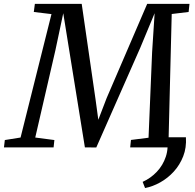

<svg xmlns="http://www.w3.org/2000/svg" viewBox="-56 -763 1007 994"><path d="M906.5 -52.5Q910 1.5 892.5 46.2Q875 91 843.8 125.2Q812.5 159.5 773.5 181.2Q734.5 203 695 210.5L682.5 178.5Q724.5 159.5 756 126.2Q787.5 93 802.5 48Q817.5 3 808.5 -52.5ZM-35.5 0 -31 -38 50.5 -51 210.5 -690 119 -701 124.5 -743H367L438.5 -249.5L453 -143L496 -255L706 -743H925L920.5 -701L833 -690.5L817 -51L901.5 -38L898.5 0H618L622 -38.5L713 -50L731.5 -493L744.5 -694.5L670.5 -516.5L442.5 0.5L383.5 0L302 -505L271.5 -694.5L230.5 -501.5L126.5 -51L225.5 -38L221.5 0Z"/></svg>

Font: Merriweather 28pt
Style: Italic
Weight: 400
Italic angle: -7.8°
Version: Version 2.101